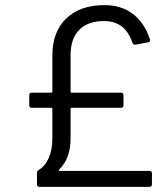

<svg xmlns="http://www.w3.org/2000/svg" viewBox="-20 -728 646 748"><path d="M212 -62H562Q572 -62 572 -52V-10Q572 0 562 0H134Q124 0 124 -10V-54Q124 -62 131 -66Q156 -81 170 -113Q184 -145 184 -187V-304Q184 -308 180 -308H104Q94 -308 94 -318V-357Q94 -367 104 -367H180Q184 -367 184 -371V-512Q184 -604 238 -656Q292 -708 387 -708Q453 -708 498 -673.5Q543 -639 564 -575L565 -571Q565 -565 557 -563L508 -554H505Q499 -554 496 -561Q481 -605 453.5 -625.5Q426 -646 385 -646Q323 -646 289 -612Q255 -578 255 -513V-371Q255 -367 259 -367H451Q461 -367 461 -357V-318Q461 -308 451 -308H259Q255 -308 255 -304V-189Q255 -110 210 -67Q207 -62 212 -62Z"/></svg>

Font: Amber EN
Style: Regular
Weight: 400
Designer: Jeremy Tribby
Foundry: Tribby Type Co.
Version: Version 1.403 November 24, 2021